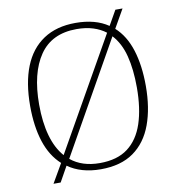

<svg xmlns="http://www.w3.org/2000/svg" viewBox="-87 -833 872 950"><g transform="rotate(-10 349.0 -357.5)"><path d="M160 -55Q108 -102 83 -179Q58 -256 58 -359Q58 -475 90.5 -556.5Q123 -638 188.5 -681.5Q254 -725 350 -725Q400 -725 441 -714Q482 -703 514 -681L556 -755H592L539 -662Q590 -616 614.5 -538.5Q639 -461 639 -358Q639 -247 608.5 -164Q578 -81 514 -35.5Q450 10 349 10Q299 10 257.5 -2Q216 -14 184 -37L141 40H105ZM349 -21Q437 -21 490.5 -61.5Q544 -102 569 -177.5Q594 -253 594 -358Q594 -449 576.5 -517Q559 -585 519 -628L203 -68Q260 -21 349 -21ZM496 -650Q469 -671 432.5 -682.5Q396 -694 350 -694Q225 -694 164 -605Q103 -516 103 -358Q103 -269 122 -201.5Q141 -134 179 -91Z"/></g></svg>

Font: Noto Serif Gujarati ExtraLight
Style: Regular
Weight: 250
Version: Version 2.102